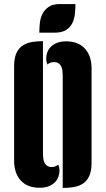

<svg xmlns="http://www.w3.org/2000/svg" viewBox="-20 -932 524 952"><path d="M291 -559Q291 -570 289.5 -581.5Q288 -593 283.5 -602.5Q279 -612 270.5 -618Q262 -624 247 -624Q228 -624 215 -612Q209 -628 209 -641Q209 -657 214.5 -672.5Q220 -688 232 -700Q244 -712 262.5 -719.5Q281 -727 308 -727Q368 -727 401 -691Q434 -655 434 -592V-125Q434 -83 422 -58Q410 -33 389.5 -20.5Q369 -8 343.5 -4Q318 0 291 0ZM193 -169Q193 -158 194.5 -146.5Q196 -135 200.5 -125.5Q205 -116 213.5 -110Q222 -104 237 -104Q255 -104 269 -116Q272 -108 273.5 -101.5Q275 -95 275 -87Q275 -71 269.5 -55.5Q264 -40 252 -28Q240 -16 221.5 -8.5Q203 -1 176 -1Q116 -1 83 -37Q50 -73 50 -136V-603Q50 -645 62 -670Q74 -695 94.5 -707.5Q115 -720 140.5 -724Q166 -728 193 -728ZM175 -770Q175 -792 177.5 -817Q180 -842 190.5 -863Q201 -884 221.5 -898Q242 -912 278 -912H354Q354 -889 351.5 -864Q349 -839 339 -818Q329 -797 308 -783.5Q287 -770 251 -770Z"/></svg>

Font: Kenia
Style: Regular
Weight: 400
Designer: Julia Petretta
Foundry: Julia Petretta
Version: Version 1.001